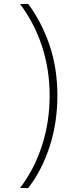

<svg xmlns="http://www.w3.org/2000/svg" viewBox="-20 -812 424 967"><path d="M81 135Q153 40 191.5 -79Q230 -198 230 -331Q230 -462 191.5 -579Q153 -696 81 -792H122Q190 -701 229.5 -584.5Q269 -468 269 -331Q269 -193 229.5 -72.5Q190 48 122 135Z"/></svg>

Font: Noto Sans Bengali UI ExtraLight
Style: Regular
Weight: 200
Designer: Jelle Bosma - Monotype Design Team
Foundry: Monotype Imaging Inc.
Version: Version 2.003; ttfautohint (v1.8.4.7-5d5b)